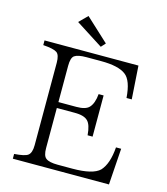

<svg xmlns="http://www.w3.org/2000/svg" viewBox="-130 -1015 958 1104"><g transform="rotate(15 349.5 -462.5)"><path d="M50.8 -713.9H609.9L623 -516.1H591.8Q584.5 -619.1 543 -649.9Q499.5 -683.1 396 -683.1H308.6Q257.8 -683.1 237.8 -668.9Q219.7 -655.8 219.7 -607.9V-392.1H326.7Q381.3 -392.1 401.9 -414.1Q426.3 -439.9 431.2 -496.1H460.9V-251H431.2Q426.3 -314 403.8 -335Q381.8 -356.9 326.7 -356.9H219.7V-118.2Q219.7 -71.3 238.8 -58.1Q258.3 -43 308.6 -43H396Q517.6 -43 558.1 -82Q599.6 -126.5 606.9 -226.1H637.7L623 -9.8H50.8V-38.1Q113.8 -42.5 131.8 -56.2Q151.9 -71.3 151.9 -117.2V-607.9Q151.9 -654.8 132.8 -668Q113.3 -681.6 50.8 -686ZM258.8 -915 396 -788.1 372.6 -762.2 210 -866.2Z"/></g></svg>

Font: I.Ming
Style: Regular
Weight: 400
Designer: Ichiten Fonts Project
Version: Version 6.11; Dec 27, 2019